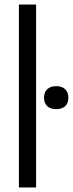

<svg xmlns="http://www.w3.org/2000/svg" viewBox="-20 -828 322 848"><path d="M63.5 0V-808H139.5V0ZM174.5 -396.5Q174.5 -420 188.5 -433.8Q202.5 -447.5 228.5 -447.5Q254 -447.5 268 -433.8Q282 -420 282 -396.5Q282 -372.5 268 -359.2Q254 -346 228.5 -346Q202.5 -346 188.5 -359.2Q174.5 -372.5 174.5 -396.5Z"/></svg>

Font: Encode Sans Condensed
Style: Regular
Weight: 400
Width: 3
Designer: Multiple Designers
Foundry: Impallari Type
Version: Version 2.000